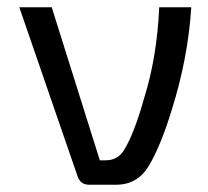

<svg xmlns="http://www.w3.org/2000/svg" viewBox="-20 -507 571 527"><path d="M505 -487Q496 -346 451 -204Q421 -106 388 -51Q357 0 299 0H224Q201 0 193 -23L33 -487H122L254 -67H270Q304 -67 321 -96Q349 -142 376 -239Q411 -351 417 -487Z"/></svg>

Font: Taylor Sans
Style: Regular
Weight: 400
Italic angle: -8°
Designer: Natanael Gama
Version: Version 1.001 September 8, 2015